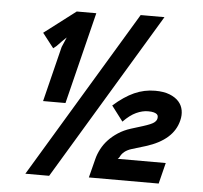

<svg xmlns="http://www.w3.org/2000/svg" viewBox="-56 -879 1001 948"><g transform="rotate(5 444.5 -405.0)"><path d="M843 -318Q819 -220 685 -178L616 -157Q574 -144 560 -112Q560 -111 556.5 -107.5Q553 -104 552 -103H790L764 1H418L442 -93Q448 -117 461 -142Q474 -167 494 -188.5Q514 -210 541.5 -228Q569 -246 604 -257L662 -275Q703 -288 715.5 -297.5Q728 -307 730 -318Q731 -323 730.5 -329Q730 -335 725 -339.5Q720 -344 709.5 -347Q699 -350 681 -350Q653 -350 622.5 -336Q592 -322 559 -288L502 -363Q555 -410 604 -432Q653 -454 707 -454Q750 -454 779 -442.5Q808 -431 824.5 -412.5Q841 -394 845.5 -369.5Q850 -345 843 -318ZM721 -820 222 10H104L603 -820ZM271 -355H160L228 -629L249 -678L228 -658L203 -632L187 -619L131 -691L287 -810H384Z"/></g></svg>

Font: TypoPRO Sinkin Sans
Style: 700 Bold Italic
Weight: 700
Italic angle: -112°
Designer: Keith Bates
Foundry: K-Type
Version: Sinkin Sans (version 1.0)  by Keith Bates   •   © 2014   www